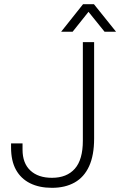

<svg xmlns="http://www.w3.org/2000/svg" viewBox="-20 -888 576 920"><path d="M229 12Q168 12 124 -10Q80 -32 56.5 -74.5Q33 -117 33 -181V-201H88V-171Q88 -106 125.5 -71Q163 -36 229 -36Q300 -36 338.5 -79.5Q377 -123 377 -214V-686H431V-224Q431 -144 407 -91.5Q383 -39 337.5 -13.5Q292 12 229 12ZM273 -736 378 -868H430L536 -736H481L389 -850H419L328 -736Z"/></svg>

Font: Archivo SemiBold Thin
Style: Regular
Weight: 250
Version: Version 2.001